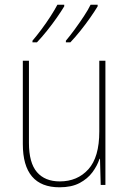

<svg xmlns="http://www.w3.org/2000/svg" viewBox="-20 -786 553 816"><path d="M428 -528V0H408L405 -111H403Q393 -81 372.5 -53.5Q352 -26 318 -8Q284 10 233 10Q77 10 77 -174V-528H103V-179Q103 -94 137 -54.5Q171 -15 234 -15Q309 -15 355.5 -66.5Q402 -118 402 -227V-528ZM395 -759Q383 -739 363.5 -711Q344 -683 321.5 -655Q299 -627 279 -606H260V-613Q277 -633 297.5 -661Q318 -689 336.5 -717Q355 -745 365 -766H395ZM253 -759Q241 -739 221.5 -711Q202 -683 179.5 -655Q157 -627 137 -606H118V-613Q136 -634 156.5 -661.5Q177 -689 195 -717Q213 -745 224 -766H253Z"/></svg>

Font: Noto Sans Thai SemCond Thin
Style: Regular
Weight: 100
Width: 4
Designer: Monotype Design Team
Foundry: Monotype Imaging Inc.
Version: Version 2.002; ttfautohint (v1.8.4.7-5d5b)